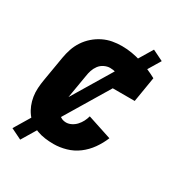

<svg xmlns="http://www.w3.org/2000/svg" viewBox="-160 -705 820 880"><g transform="rotate(30 250.0 -265.0)"><path d="M217 8Q194 8 171.5 5Q149 2 129 -5.5Q109 -13 91.5 -25.5Q74 -38 61.5 -55Q49 -72 41 -92Q33 -112 29.5 -134Q26 -156 27.5 -179Q29 -202 33 -225L55 -355Q59 -379 67 -403Q75 -427 89.5 -449Q104 -471 124 -488.5Q144 -506 167.5 -517.5Q191 -529 215.5 -533.5Q240 -538 265 -538Q293 -538 319 -533.5Q345 -529 369.5 -521.5Q394 -514 417.5 -504Q441 -494 463 -482L441 -349H320L331 -410Q316 -415 300 -419.5Q284 -424 268 -424Q253 -424 237.5 -416.5Q222 -409 212 -395.5Q202 -382 197 -366.5Q192 -351 190 -336L168 -206Q166 -195 165 -184Q164 -173 165 -162Q166 -151 169.5 -140.5Q173 -130 179.5 -122Q186 -114 196 -110Q206 -106 217 -106Q231 -106 245 -113Q259 -120 269.5 -131.5Q280 -143 287 -156.5Q294 -170 298 -185L426 -143Q413 -111 392.5 -82Q372 -53 344 -32Q316 -11 282.5 -1.5Q249 8 217 8ZM75 67 18 39 400 -597 457 -569Z"/></g></svg>

Font: Iosevka Slab Heavy
Style: Italic
Weight: 900
Italic angle: -9°
Monospace: yes
Designer: Belleve Invis
Foundry: Belleve Invis
Version: Version 11.1.0; ttfautohint (v1.8.3)